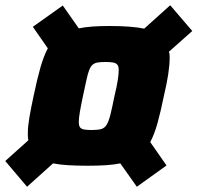

<svg xmlns="http://www.w3.org/2000/svg" viewBox="-20 -710 752 731"><path d="M83 1 0 -97 88 -176Q87 -181 86.5 -185.5Q86 -190 86 -195Q86 -200 86 -205Q86 -228 92 -263.5Q98 -299 108 -345Q121 -407 133.5 -451.5Q146 -496 162 -526L105 -608L219 -689L280 -602Q304 -607 332.5 -609Q361 -611 397 -611Q439 -611 472 -608.5Q505 -606 529 -601L628 -690L712 -592L623 -513Q625 -508 625.5 -503Q626 -498 626 -492Q626 -464 620.5 -427.5Q615 -391 604 -345Q592 -286 580 -242.5Q568 -199 552 -169L614 -80L501 1L438 -88Q414 -83 383 -81Q352 -79 314 -79Q273 -79 240 -81Q207 -83 182 -88ZM329 -215Q352 -215 365 -218.5Q378 -222 386 -235Q394 -248 400.5 -274Q407 -300 416 -345Q425 -382 428.5 -405.5Q432 -429 432 -443Q432 -458 426.5 -464Q421 -470 410.5 -472Q400 -474 382 -474Q363 -474 351.5 -472Q340 -470 332.5 -463.5Q325 -457 319.5 -443Q314 -429 309 -405Q304 -381 296 -345Q288 -307 284 -283.5Q280 -260 280 -246Q280 -232 284.5 -225.5Q289 -219 300 -217Q311 -215 329 -215Z"/></svg>

Font: Saira Thin ExtraBold
Style: Italic
Weight: 800
Italic angle: -12°
Version: Version 1.101